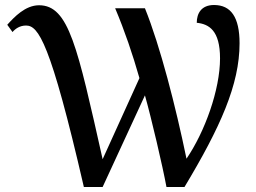

<svg xmlns="http://www.w3.org/2000/svg" viewBox="-20 -747 1022 767"><path d="M315 0H390L559 -366C584 -278 630 -82 645 0H717C860 -238 937 -409 937 -574C937 -679 902 -727 835 -727C784 -727 766 -693 766 -656C815 -651 859 -625 859 -514C859 -388 798 -220 725 -113C682 -321 620 -563 559 -714H440C478 -624 510 -530 537 -435L390 -111C289 -560 255 -726 136 -726C81 -726 37 -679 9 -648L30 -619C41 -632 59 -645 84 -645C133 -645 181 -581 315 0Z"/></svg>

Font: Noto Serif Thai
Style: Regular
Weight: 400
Designer: Monotype Design Team
Foundry: Monotype Imaging Inc.
Version: Version 1.901